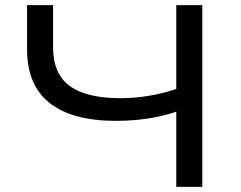

<svg xmlns="http://www.w3.org/2000/svg" viewBox="-20 -725 935 745"><path d="M664 0V-292Q638 -282 599.5 -273.5Q561 -265 518 -260.5Q475 -256 431 -256Q261 -256 173 -325Q85 -394 85 -534V-705H186V-542Q186 -438 251 -391Q316 -344 448 -344Q502 -344 559 -353.5Q616 -363 664 -380V-705H765V0Z"/></svg>

Font: Nunito Sans 7pt Expanded
Style: Regular
Weight: 400
Width: 7
Designer: Vernon Adams
Foundry: Vernon Adams
Version: Version 3.101;gftools[0.9.27]